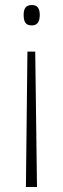

<svg xmlns="http://www.w3.org/2000/svg" viewBox="-20 -552 251 763"><path d="M138 -493C138 -518 129 -532 107 -532C81 -532 74 -516 74 -493C74 -465 82 -451 106 -451C129 -451 138 -466 138 -493ZM89 -347 83 191H127L120 -347Z"/></svg>

Font: Noto Sans Gurmukhi UI Condensed ExtraLight
Style: Regular
Weight: 200
Width: 3
Designer: Jelle Bosma - Monotype Design Team
Foundry: Monotype Imaging Inc.
Version: Version 2.004